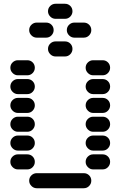

<svg xmlns="http://www.w3.org/2000/svg" viewBox="-20 -1010 640 1020"><path d="M135 -50Q135 -34 147 -22Q159 -10 175 -10H425Q442 -10 453.5 -22Q465 -34 465 -50Q465 -67 453.5 -78.5Q442 -90 425 -90H175Q159 -90 147 -78.5Q135 -67 135 -50ZM435 -150Q435 -134 447 -122Q459 -110 475 -110H525Q542 -110 553.5 -122Q565 -134 565 -150Q565 -167 553.5 -178.5Q542 -190 525 -190H475Q459 -190 447 -178.5Q435 -167 435 -150ZM35 -150Q35 -134 47 -122Q59 -110 75 -110H125Q142 -110 153.5 -122Q165 -134 165 -150Q165 -167 153.5 -178.5Q142 -190 125 -190H75Q59 -190 47 -178.5Q35 -167 35 -150ZM435 -250Q435 -234 447 -222Q459 -210 475 -210H525Q542 -210 553.5 -222Q565 -234 565 -250Q565 -267 553.5 -278.5Q542 -290 525 -290H475Q459 -290 447 -278.5Q435 -267 435 -250ZM35 -250Q35 -234 47 -222Q59 -210 75 -210H125Q142 -210 153.5 -222Q165 -234 165 -250Q165 -267 153.5 -278.5Q142 -290 125 -290H75Q59 -290 47 -278.5Q35 -267 35 -250ZM435 -350Q435 -334 447 -322Q459 -310 475 -310H525Q542 -310 553.5 -322Q565 -334 565 -350Q565 -367 553.5 -378.5Q542 -390 525 -390H475Q459 -390 447 -378.5Q435 -367 435 -350ZM35 -350Q35 -334 47 -322Q59 -310 75 -310H125Q142 -310 153.5 -322Q165 -334 165 -350Q165 -367 153.5 -378.5Q142 -390 125 -390H75Q59 -390 47 -378.5Q35 -367 35 -350ZM435 -450Q435 -434 447 -422Q459 -410 475 -410H525Q542 -410 553.5 -422Q565 -434 565 -450Q565 -467 553.5 -478.5Q542 -490 525 -490H475Q459 -490 447 -478.5Q435 -467 435 -450ZM35 -450Q35 -434 47 -422Q59 -410 75 -410H125Q142 -410 153.5 -422Q165 -434 165 -450Q165 -467 153.5 -478.5Q142 -490 125 -490H75Q59 -490 47 -478.5Q35 -467 35 -450ZM435 -550Q435 -534 447 -522Q459 -510 475 -510H525Q542 -510 553.5 -522Q565 -534 565 -550Q565 -567 553.5 -578.5Q542 -590 525 -590H475Q459 -590 447 -578.5Q435 -567 435 -550ZM35 -550Q35 -534 47 -522Q59 -510 75 -510H125Q142 -510 153.5 -522Q165 -534 165 -550Q165 -567 153.5 -578.5Q142 -590 125 -590H75Q59 -590 47 -578.5Q35 -567 35 -550ZM435 -650Q435 -634 447 -622Q459 -610 475 -610H525Q542 -610 553.5 -622Q565 -634 565 -650Q565 -667 553.5 -678.5Q542 -690 525 -690H475Q459 -690 447 -678.5Q435 -667 435 -650ZM35 -650Q35 -634 47 -622Q59 -610 75 -610H125Q142 -610 153.5 -622Q165 -634 165 -650Q165 -667 153.5 -678.5Q142 -690 125 -690H75Q59 -690 47 -678.5Q35 -667 35 -650ZM235 -750Q235 -734 247 -722Q259 -710 275 -710H325Q342 -710 353.5 -722Q365 -734 365 -750Q365 -767 353.5 -778.5Q342 -790 325 -790H275Q259 -790 247 -778.5Q235 -767 235 -750ZM335 -850Q335 -834 347 -822Q359 -810 375 -810H425Q442 -810 453.5 -822Q465 -834 465 -850Q465 -867 453.5 -878.5Q442 -890 425 -890H375Q359 -890 347 -878.5Q335 -867 335 -850ZM135 -850Q135 -834 147 -822Q159 -810 175 -810H225Q242 -810 253.5 -822Q265 -834 265 -850Q265 -867 253.5 -878.5Q242 -890 225 -890H175Q159 -890 147 -878.5Q135 -867 135 -850ZM235 -950Q235 -934 247 -922Q259 -910 275 -910H325Q342 -910 353.5 -922Q365 -934 365 -950Q365 -967 353.5 -978.5Q342 -990 325 -990H275Q259 -990 247 -978.5Q235 -967 235 -950Z"/></svg>

Font: Matrix Sans Raster
Style: Regular
Weight: 400
Designer: Brad Neil
Version: Version 1.100